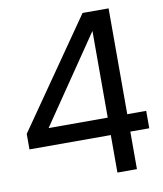

<svg xmlns="http://www.w3.org/2000/svg" viewBox="-91 -914 840 988"><g transform="rotate(-10 329.0 -420.0)"><path d="M544 -840V-287H643V-196H544V0H442V-196H17V-277L408 -840ZM133 -287H442V-740Z"/></g></svg>

Font: Matangi SemiBold
Style: Regular
Weight: 600
Designer: Prashant Pant
Foundry: The Graphic Ant
Version: Version 3.002